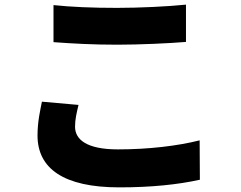

<svg xmlns="http://www.w3.org/2000/svg" viewBox="-20 -761 1040 829"><path d="M211 -579C293 -573 380 -568 486 -568C582 -568 713 -574 783 -580V-741C705 -733 584 -727 485 -727C378 -727 285 -731 211 -739V-579ZM161 -322C154 -286 142 -237 142 -176C142 -34 254 48 495 48C633 48 748 36 843 15L842 -155C747 -131 621 -116 489 -116C355 -116 304 -158 304 -214C304 -246 311 -274 319 -308L161 -322Z"/></svg>

Font: Noto Sans CJK JP Black
Style: Regular
Weight: 900
Designer: Ryoko NISHIZUKA (kana & ideographs); Paul D. Hunt (Latin, Greek & Cyrillic); Wenlong ZHANG (bopomofo); Sandoll Communica
Foundry: Adobe Systems Incorporated
Version: Version 1.004;PS 1.004;hotconv 1.0.82;makeotf.lib2.5.63406